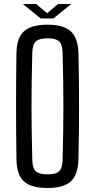

<svg xmlns="http://www.w3.org/2000/svg" viewBox="-20 -930 472 957"><path d="M217 7Q135 7 99 -26Q63 -59 62 -136Q61 -211 60.5 -276Q60 -341 60 -402Q60 -463 60.5 -527Q61 -591 62 -664Q63 -740 99 -773.5Q135 -807 217 -807Q297 -807 333 -773.5Q369 -740 371 -664Q373 -591 373.5 -527Q374 -463 374 -402Q374 -341 373.5 -276Q373 -211 371 -136Q369 -59 333 -26Q297 7 217 7ZM217 -61Q259 -61 275 -76.5Q291 -92 292 -133Q294 -210 295 -274.5Q296 -339 296 -399.5Q296 -460 295 -524.5Q294 -589 292 -667Q291 -708 275 -723.5Q259 -739 217 -739Q175 -739 158.5 -723.5Q142 -708 141 -667Q139 -591 138 -527.5Q137 -464 137 -403Q137 -342 138 -277Q139 -212 141 -133Q142 -92 158.5 -76.5Q175 -61 217 -61ZM94 -910H160L215 -864L269 -910H335L246 -838H183Z"/></svg>

Font: Big Shoulders Text
Style: Regular
Weight: 400
Designer: Patric King
Foundry: XO Type Co
Version: Version 1.000; ttfautohint (v1.8.2)